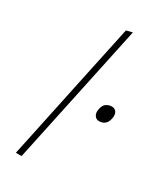

<svg xmlns="http://www.w3.org/2000/svg" viewBox="-188 -806 732 872"><g transform="rotate(30 177.5 -369.5)"><path d="M52 0Q64 -56.5 75.2 -108.8Q86.5 -161 99 -221.5L156.5 -493.5Q170 -557 182.8 -616.8Q195.5 -676.5 207 -731L239 -739Q226 -677 213.2 -617.5Q200.5 -558 187 -494L129 -221Q116 -159.5 105 -108Q94 -56.5 82 0ZM307 -313Q291.5 -313 283 -326Q274.5 -339 279 -360Q283.5 -382.5 296.5 -391.2Q309.5 -400 325 -400Q341.5 -400 349.5 -387.5Q357.5 -375 353 -353Q348.5 -332 336.5 -322.5Q324.5 -313 307 -313Z"/></g></svg>

Font: Commissioner Thin
Style: Italic
Weight: 100
Italic angle: -12°
Designer: Kostas Bartsokas
Foundry: Kostas Bartsokas
Version: Version 1.000; ttfautohint (v1.8.3)